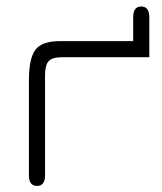

<svg xmlns="http://www.w3.org/2000/svg" viewBox="-20 -580 511 606"><path d="M175.8 -399.4Q144.5 -399.4 133.3 -386.7Q122.1 -374 122.1 -341.8V-26.4Q122.1 6.8 96.7 6.8Q71.3 6.8 71.3 -26.4V-327.1Q71.3 -395.5 91.8 -422.9Q112.3 -450.2 168.9 -450.2H400.4V-525.4Q400.4 -559.6 425.8 -559.6Q451.2 -559.6 451.2 -525.4V-399.4Z"/></svg>

Font: Jura
Style: Book
Weight: 400
Version: Version 2.5